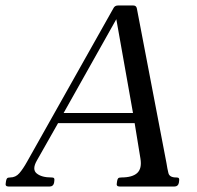

<svg xmlns="http://www.w3.org/2000/svg" viewBox="-55 -680 717 700"><path d="M552 -85Q555 -65 559 -49Q563 -33 587 -33Q596 -33 597.5 -29.5Q599 -26 598 -20L597 -13Q594 0 581 0H381Q368 0 371 -13L372 -20Q373 -26 375.5 -29.5Q378 -33 387 -33Q428 -33 445.5 -49.5Q463 -66 457 -102L433 -249L456 -231H139L168 -251L79 -94Q61 -62 79 -47.5Q97 -33 132 -33Q141 -33 142.5 -29.5Q144 -26 143 -20L142 -13Q139 0 126 0H-24Q-37 0 -34 -13L-33 -20Q-32 -26 -29.5 -29.5Q-27 -33 -18 -33Q2 -33 15.5 -48.5Q29 -64 44 -91L358 -649Q363 -660 375 -660H431Q442 -660 444 -649ZM173 -261V-268H435L432 -256L365 -633H382Z"/></svg>

Font: Young Serif Light
Style: Italic
Weight: 300
Italic angle: -10.979°
Designer: Bastien Sozeau
Foundry: NBR — Bastien Sozeau
Version: Version 5.001